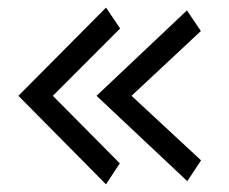

<svg xmlns="http://www.w3.org/2000/svg" viewBox="-20 -521 602 504"><path d="M294.4 -92.3 258.3 -37.1 28.3 -269.5 258.3 -501 295.4 -446.3 118.7 -269.5ZM470.7 -493.7 507.3 -439.5 325.2 -269.5 507.8 -100.1 471.7 -45.4 233.4 -269.5Z"/></svg>

Font: Mako
Style: Regular
Weight: 400
Designer: vernon adams
Foundry: vernon adams
Version: Version 1.000